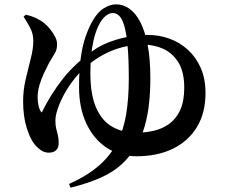

<svg xmlns="http://www.w3.org/2000/svg" viewBox="-20 -795 1040 886"><path d="M88.9 -717.9 98.8 -727.2Q126.8 -721 148.8 -710.3Q170.8 -699.5 186 -686.4Q199.6 -675.2 212.9 -658.5Q226.2 -641.7 235 -624Q243.8 -606.3 243.1 -590.8Q243.8 -566.1 232 -547.6Q220.3 -529.1 206.5 -504.9Q195.8 -484.6 183.3 -457.9Q170.7 -431.3 162.1 -402.5Q153.6 -373.7 153.6 -345.6Q153.6 -324.9 158.5 -304.6Q163.3 -284.2 172.6 -275.9Q215.4 -362.7 271.4 -433.1Q327.3 -503.5 413.2 -563.9Q440.2 -583.1 479.4 -598.8Q518.6 -614.5 565.9 -624.2Q613.1 -633.8 662.2 -633.8Q714.4 -633.8 761.9 -616.7Q809.4 -599.5 847.1 -565.3Q884.7 -531 906.5 -481.3Q928.3 -431.5 928.3 -365.7Q928.3 -273.1 888.1 -207.7Q847.9 -142.4 776.7 -108.2Q705.5 -73.9 610.4 -73.9Q531.9 -73.9 472 -113.6Q412.1 -153.2 378.4 -225.1Q344.8 -297.1 344.8 -392.6Q344.8 -472.1 352.8 -529Q360.8 -585.8 375 -626.1Q389.2 -666.5 406.2 -697Q430.9 -740.3 460.4 -757.7Q489.9 -775 515.2 -775Q548.6 -775 577.5 -754.5Q606.4 -734.1 627.9 -692.2Q649.4 -650.3 661.6 -586.1Q673.8 -522 673.8 -434.1Q673.8 -372.7 667.7 -316.6Q661.6 -260.5 647.2 -211Q632.8 -161.5 607.4 -119.1Q579.2 -71.4 541.2 -36.6Q503.2 -1.8 446.8 23.9Q390.5 49.7 305.3 71.1L298.7 53.9Q382.4 16.2 436.1 -30.5Q489.8 -77.2 519.9 -135.6Q549.9 -194 562.1 -267Q574.3 -340.1 574.3 -431.9Q574.3 -523.4 568.8 -582.5Q563.4 -641.5 553.7 -675Q544 -708.4 530.5 -721.7Q517.1 -735 501.1 -735Q483.3 -735 465.4 -719.6Q447.4 -704.2 432.5 -672Q419.5 -643.1 411.6 -608.5Q403.8 -573.8 400.4 -535.6Q397.1 -497.3 397.1 -456.9Q397.1 -358 423.9 -297.3Q450.6 -236.7 498.7 -209.7Q546.7 -182.7 609.9 -182.7Q652.2 -182.7 691.5 -192Q730.8 -201.2 762.2 -224.5Q793.6 -247.7 811.9 -288Q830.2 -328.3 830.2 -390.8Q830.2 -464.2 802.7 -507.7Q775.2 -551.2 732.5 -570.1Q689.7 -589 642.4 -589Q575.3 -589.2 512.5 -567.3Q449.7 -545.4 389.2 -497.2Q354.1 -469.7 325.7 -434.1Q297.2 -398.5 277.2 -362Q257.1 -325.4 246.4 -292.9Q235.6 -260.5 235.6 -238Q235.6 -216.5 239.5 -201.1Q243.3 -185.6 247.1 -171Q250.8 -156.5 250.8 -135.1Q250.8 -114.6 239.6 -102.6Q228.4 -90.5 204.5 -90.5Q186.3 -90.5 170.6 -100.7Q155 -110.9 138.5 -130.3Q118.6 -155.4 102.7 -206.9Q86.7 -258.5 86.7 -327.6Q86.7 -379.5 98.5 -429.5Q110.2 -479.5 121.9 -524.8Q133.7 -570.1 133.7 -606Q133.7 -640.8 117.6 -669.7Q101.5 -698.6 88.9 -717.9Z"/></svg>

Font: Noto Serif TC
Style: Regular
Weight: 200
Designer: Ryoko NISHIZUKA 西塚涼子 (kana & ideographs); Frank Grießhammer (Latin, Greek & Cyrillic); Wenlong ZHANG 张文龙 (bopomofo); San
Foundry: Adobe
Version: Version 2.001;hotconv 1.1.0;makeotfexe 2.6.0